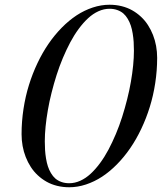

<svg xmlns="http://www.w3.org/2000/svg" viewBox="-20 -780 683 810"><path d="M442 -760Q468.9 -760 493.4 -753.9Q517.9 -747.8 537.9 -736.4Q557.9 -725.1 574.8 -709.3Q591.8 -693.5 604.2 -674.1Q616.8 -654.6 625.5 -632.4Q634.2 -610.2 638.6 -585.9Q643 -561.5 643 -536Q643 -482.6 634.9 -429.6Q626.8 -376.6 611.9 -328.8Q597.1 -280.9 575.9 -236.3Q554.8 -191.8 529.2 -154.6Q503.6 -117.4 473.3 -86.6Q443 -55.9 410.6 -34.6Q378.1 -13.4 342.7 -1.7Q307.2 10 272 10Q245.1 10 220.6 3.9Q196.1 -2.2 176.1 -13.6Q156.1 -24.9 139.2 -40.7Q122.2 -56.5 109.8 -75.9Q97.2 -95.4 88.5 -117.6Q79.8 -139.8 75.4 -164.1Q71 -188.5 71 -214Q71 -267.4 79.1 -320.4Q87.2 -373.4 102.1 -421.2Q116.9 -469.1 138.1 -513.7Q159.2 -558.2 184.8 -595.4Q210.4 -632.6 240.7 -663.4Q271 -694.1 303.4 -715.4Q335.9 -736.6 371.3 -748.3Q406.8 -760 442 -760ZM442 -743Q418.4 -743 395.2 -732.5Q372.1 -722 351.8 -703.2Q331.4 -684.4 312.1 -658.3Q292.8 -632.2 276.3 -601.2Q259.9 -570.1 245.1 -535.1Q230.4 -500.1 218.7 -463.3Q207 -426.5 197.6 -389Q188.1 -351.5 181.9 -315.5Q175.6 -279.5 172.3 -246.1Q169 -212.6 169 -184Q169 -164.2 170.1 -147Q171.2 -129.8 174.2 -111.4Q177.2 -93 182.1 -78.1Q187 -63.2 195 -49.7Q203 -36.1 213.5 -26.9Q224 -17.8 238.9 -12.4Q253.9 -7 272 -7Q295.6 -7 318.8 -17.5Q341.9 -28 362.2 -46.8Q382.6 -65.6 401.9 -91.7Q421.2 -117.8 437.7 -148.8Q454.1 -179.9 468.9 -214.9Q483.6 -249.9 495.3 -286.7Q507 -323.5 516.4 -361Q525.9 -398.5 532.1 -434.5Q538.4 -470.5 541.7 -503.9Q545 -537.4 545 -566Q545 -585.8 543.9 -603Q542.8 -620.2 539.8 -638.6Q536.8 -657 531.9 -671.9Q527 -686.8 519 -700.3Q511 -713.9 500.5 -723.1Q490 -732.2 475.1 -737.6Q460.1 -743 442 -743Z"/></svg>

Font: Bodoni* 11
Style: Italic
Weight: 400
Italic angle: -13°
Version: Version 1.002